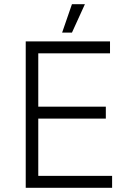

<svg xmlns="http://www.w3.org/2000/svg" viewBox="-20 -898 614 918"><path d="M386 -878H324L277 -742H324ZM103 0H516V-57H163V-331H486V-388H163V-643H506V-700H103Z"/></svg>

Font: Fixel Display Light
Style: Regular
Weight: 300
Designer: AlfaBravo + MacPaw
Foundry: Kyrylo Tkachov, Marchela Mozhyna, Serhii Makarenko, Maria Weinstein, Zakhar Kryvoshyya
Version: Version 1.211